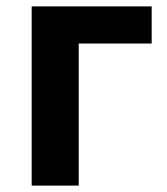

<svg xmlns="http://www.w3.org/2000/svg" viewBox="-20 -580 523 600"><path d="M79 0H226V-444H454V-560H79Z"/></svg>

Font: Source Han Sans KR
Style: Bold
Weight: 700
Designer: Ryoko NISHIZUKA 西塚涼子 (kana, bopomofo & ideographs); Paul D. Hunt (Latin, Greek & Cyrillic); Sandoll Communications 산돌커뮤니
Foundry: Adobe
Version: Version 2.004;hotconv 1.0.118;makeotfexe 2.5.65603